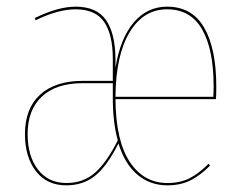

<svg xmlns="http://www.w3.org/2000/svg" viewBox="-20 -548 727 577"><path d="M629 -250H327Q328 -125 370 -61.5Q412 2 483 2Q521 2 549 -12Q577 -26 607 -56L611 -50Q581 -20 551.5 -5.5Q522 9 483 9Q431 9 393 -23Q355 -55 336 -117Q302 -49 266 -20Q230 9 179 9Q121 9 88 -33.5Q55 -76 55 -145Q55 -222 100.5 -263.5Q146 -305 229 -305H319V-371Q319 -444 293 -482Q267 -520 207 -520Q154 -520 87 -487L85 -494Q155 -528 207 -528Q270 -528 298 -488.5Q326 -449 327 -372V-344Q341 -432 381.5 -480Q422 -528 482 -528Q557 -528 593.5 -465Q630 -402 630 -287Q630 -263 629 -250ZM622 -289Q622 -399 587.5 -459.5Q553 -520 482 -520Q411 -520 369.5 -451Q328 -382 327 -257H621Q622 -269 622 -289ZM334 -126Q319 -180 319 -254V-298H228Q149 -298 106 -258Q63 -218 63 -145Q63 -79 94 -38.5Q125 2 180 2Q230 2 265 -28.5Q300 -59 334 -126Z"/></svg>

Font: Fira Sans Compressed Eight
Style: Regular
Weight: 100
Width: 1
Designer: bBox Type GmbH & Carrois Corporate GbR & Edenspiekermann AG
Foundry: bBox Type GmbH & Carrois Corporate GbR & Edenspiekermann AG
Version: Version 4.301